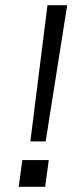

<svg xmlns="http://www.w3.org/2000/svg" viewBox="-20 -720 316 740"><path d="M97 -175 163 -700H239L156 -175ZM52 0 66 -103H168L154 0Z"/></svg>

Font: Host Grotesk Light
Style: Italic
Weight: 300
Italic angle: -8°
Designer: Doğukan Karapınar based on Poppins by Indian Type Foundry, Jonny Pinhorn
Foundry: Element Type
Version: Version 1.001; ttfautohint (v1.8.4.7-5d5b)